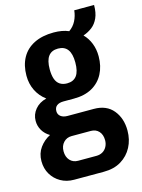

<svg xmlns="http://www.w3.org/2000/svg" viewBox="-122 -689 705 955"><g transform="rotate(-15 230.5 -212.0)"><path d="M138 195Q100 195 70 178Q40 161 22.5 131.5Q5 102 5 64Q5 24 26.5 -5.5Q48 -35 80 -51Q56 -65 42.5 -87.5Q29 -110 29 -137Q29 -170 50.5 -196Q72 -222 109 -231Q77 -255 60 -289.5Q43 -324 43 -366Q43 -419 64.5 -458Q86 -497 128 -518Q170 -539 229 -539Q251 -539 270.5 -535.5Q290 -532 306 -525Q329 -541 341.5 -565.5Q354 -590 357 -619H459Q459 -579 447 -552.5Q435 -526 415 -510.5Q395 -495 369 -486Q391 -464 403 -433.5Q415 -403 415 -367Q415 -316 394.5 -277Q374 -238 335.5 -216.5Q297 -195 242 -195H188Q166 -195 153.5 -185.5Q141 -176 141 -157Q141 -140 154 -130Q167 -120 189 -120H324Q389 -120 423.5 -78Q458 -36 458 27Q458 74 438 112Q418 150 381 172.5Q344 195 291 195ZM182 109H276Q294 109 308 101Q322 93 330 78Q338 63 338 45Q338 16 322.5 -1Q307 -18 281 -18H182Q157 -18 140.5 -0.5Q124 17 124 45Q124 74 140 91.5Q156 109 182 109ZM229 -277Q262 -277 278.5 -299Q295 -321 295 -367Q295 -412 278.5 -434Q262 -456 229 -456Q196 -456 179.5 -434Q163 -412 163 -367Q163 -337 170 -317Q177 -297 192 -287Q207 -277 229 -277Z"/></g></svg>

Font: Archivo Condensed
Style: Bold
Weight: 700
Width: 3
Designer: Hector Gatti
Foundry: Omnibus-Type
Version: Version 2.001